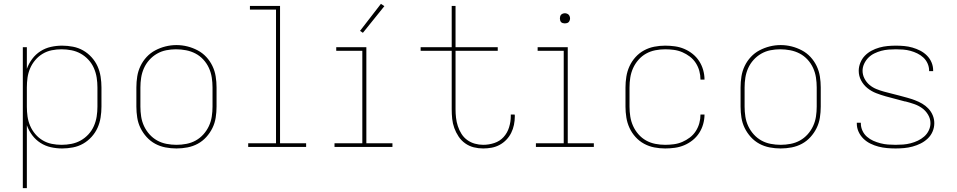

<svg xmlns="http://www.w3.org/2000/svg" viewBox="-20 -766 4990 1001"><path d="M99 215V-520H120V-407Q130 -435 148 -459Q166 -483 191 -499Q216 -515 245 -521.5Q274 -528 304 -528Q332 -528 360.5 -522.5Q389 -517 413.5 -503Q438 -489 457.5 -467.5Q477 -446 488.5 -420.5Q500 -395 504.5 -366.5Q509 -338 509 -310V-210Q509 -182 504.5 -153.5Q500 -125 488.5 -99.5Q477 -74 457.5 -52.5Q438 -31 413.5 -17Q389 -3 360.5 2.5Q332 8 304 8Q274 8 245 1.5Q216 -5 191 -21Q166 -37 148 -61Q130 -85 120 -113V215ZM301 -11Q327 -11 352.5 -16Q378 -21 400.5 -33.5Q423 -46 441 -65.5Q459 -85 469.5 -109Q480 -133 484 -158.5Q488 -184 488 -210V-310Q488 -336 484 -361.5Q480 -387 469.5 -411Q459 -435 441 -454.5Q423 -474 400.5 -486.5Q378 -499 352.5 -504Q327 -509 301 -509Q275 -509 250 -504Q225 -499 203 -486Q181 -473 164 -453Q147 -433 137 -409.5Q127 -386 123.5 -361Q120 -336 120 -310V-210Q120 -184 123.5 -159Q127 -134 137 -110.5Q147 -87 164 -67Q181 -47 203 -34Q225 -21 250 -16Q275 -11 301 -11Z M900 8Q871 8 842.5 2.5Q814 -3 789 -16.5Q764 -30 744.5 -51.5Q725 -73 712.5 -98.5Q700 -124 695.5 -152.5Q691 -181 691 -210V-310Q691 -339 695.5 -367.5Q700 -396 712.5 -422Q725 -448 744.5 -469Q764 -490 789.5 -503.5Q815 -517 843 -524Q871 -531 900 -531Q929 -531 957 -524Q985 -517 1010.5 -503.5Q1036 -490 1055.5 -469Q1075 -448 1087.5 -422Q1100 -396 1104.5 -367.5Q1109 -339 1109 -310V-210Q1109 -181 1104.5 -152.5Q1100 -124 1087.5 -98.5Q1075 -73 1055.5 -51.5Q1036 -30 1011 -16.5Q986 -3 957.5 2.5Q929 8 900 8ZM900 -11Q926 -11 952 -16Q978 -21 1000.5 -33.5Q1023 -46 1040.5 -65.5Q1058 -85 1069 -108.5Q1080 -132 1084 -158Q1088 -184 1088 -210V-310Q1088 -336 1084 -362Q1080 -388 1069 -412Q1058 -436 1040 -455.5Q1022 -475 999 -487Q976 -499 950 -504Q924 -509 897 -509Q872 -509 846.5 -504Q821 -499 798.5 -486Q776 -473 758.5 -453.5Q741 -434 730.5 -410.5Q720 -387 716 -361.5Q712 -336 712 -310V-210Q712 -184 716 -158Q720 -132 731 -108.5Q742 -85 759.5 -65.5Q777 -46 799.5 -33.5Q822 -21 848 -16Q874 -11 900 -11Z M1274 0V-19H1419V-716H1283V-735H1440V-19H1576V0Z M1724 0V-19H1869V-501H1733V-520H1890V-19H2026V0ZM1872 -595 1857 -605 1966 -746 1984 -734Z M2499 8Q2474 8 2450 2Q2426 -4 2405.5 -18.5Q2385 -33 2371 -54Q2357 -75 2348.5 -98.5Q2340 -122 2337.5 -146.5Q2335 -171 2335 -196V-501H2173V-520H2335V-735H2355V-520H2575V-501H2355V-196Q2355 -174 2357.5 -152Q2360 -130 2367 -108.5Q2374 -87 2386 -68Q2398 -49 2416 -36Q2434 -23 2455.5 -17Q2477 -11 2499 -11Q2529 -11 2557.5 -20.5Q2586 -30 2605.5 -51.5Q2625 -73 2634 -102Q2643 -131 2643 -160Q2643 -162 2643 -164Q2643 -166 2643 -169H2663Q2664 -166 2664 -163.5Q2664 -161 2664 -159Q2664 -137 2659.5 -115Q2655 -93 2645 -73Q2635 -53 2619.5 -37Q2604 -21 2584.5 -10.5Q2565 0 2543 4Q2521 8 2499 8Z M2774 0V-19H2919V-501H2783V-520H2940V-19H3076V0ZM2925 -644Q2920 -644 2914.5 -645.5Q2909 -647 2905.5 -650.5Q2902 -654 2900.5 -659.5Q2899 -665 2899 -670Q2899 -675 2900.5 -680.5Q2902 -686 2905.5 -689.5Q2909 -693 2914.5 -695Q2920 -697 2925 -697Q2930 -697 2935.5 -695Q2941 -693 2944.5 -689.5Q2948 -686 2950 -680.5Q2952 -675 2952 -670Q2952 -665 2950 -659.5Q2948 -654 2944.5 -650.5Q2941 -647 2935.5 -645.5Q2930 -644 2925 -644Z M3448 8Q3419 8 3391 2.5Q3363 -3 3338 -16.5Q3313 -30 3293.5 -51.5Q3274 -73 3262 -99Q3250 -125 3245.5 -153.5Q3241 -182 3241 -210V-310Q3241 -338 3245.5 -366.5Q3250 -395 3262 -421Q3274 -447 3293.5 -468.5Q3313 -490 3338 -503.5Q3363 -517 3391 -522.5Q3419 -528 3448 -528Q3473 -528 3498.5 -524.5Q3524 -521 3547.5 -511Q3571 -501 3591 -485Q3611 -469 3625 -447.5Q3639 -426 3646 -401Q3653 -376 3653 -351H3632Q3632 -374 3626 -396Q3620 -418 3607.5 -437.5Q3595 -457 3576.5 -471Q3558 -485 3537 -494Q3516 -503 3493 -506Q3470 -509 3448 -509Q3422 -509 3396.5 -504Q3371 -499 3348.5 -486.5Q3326 -474 3308.5 -454Q3291 -434 3280.5 -410.5Q3270 -387 3266 -361.5Q3262 -336 3262 -310V-210Q3262 -184 3266 -158.5Q3270 -133 3280.5 -109.5Q3291 -86 3308.5 -66Q3326 -46 3348.5 -33.5Q3371 -21 3396.5 -16Q3422 -11 3448 -11Q3470 -11 3493 -14Q3516 -17 3537 -26Q3558 -35 3576.5 -49Q3595 -63 3607.5 -82.5Q3620 -102 3626 -124Q3632 -146 3632 -169H3653Q3653 -144 3646 -119Q3639 -94 3625 -72.5Q3611 -51 3591 -35Q3571 -19 3547.5 -9Q3524 1 3498.5 4.5Q3473 8 3448 8Z M4050 8Q4021 8 3992.5 2.5Q3964 -3 3939 -16.5Q3914 -30 3894.5 -51.5Q3875 -73 3862.5 -98.5Q3850 -124 3845.5 -152.5Q3841 -181 3841 -210V-310Q3841 -339 3845.5 -367.5Q3850 -396 3862.5 -422Q3875 -448 3894.5 -469Q3914 -490 3939.5 -503.5Q3965 -517 3993 -524Q4021 -531 4050 -531Q4079 -531 4107 -524Q4135 -517 4160.5 -503.5Q4186 -490 4205.5 -469Q4225 -448 4237.5 -422Q4250 -396 4254.5 -367.5Q4259 -339 4259 -310V-210Q4259 -181 4254.5 -152.5Q4250 -124 4237.5 -98.5Q4225 -73 4205.5 -51.5Q4186 -30 4161 -16.5Q4136 -3 4107.5 2.5Q4079 8 4050 8ZM4050 -11Q4076 -11 4102 -16Q4128 -21 4150.5 -33.5Q4173 -46 4190.5 -65.5Q4208 -85 4219 -108.5Q4230 -132 4234 -158Q4238 -184 4238 -210V-310Q4238 -336 4234 -362Q4230 -388 4219 -412Q4208 -436 4190 -455.5Q4172 -475 4149 -487Q4126 -499 4100 -504Q4074 -509 4047 -509Q4022 -509 3996.5 -504Q3971 -499 3948.5 -486Q3926 -473 3908.5 -453.5Q3891 -434 3880.5 -410.5Q3870 -387 3866 -361.5Q3862 -336 3862 -310V-210Q3862 -184 3866 -158Q3870 -132 3881 -108.5Q3892 -85 3909.5 -65.5Q3927 -46 3949.5 -33.5Q3972 -21 3998 -16Q4024 -11 4050 -11Z M4649 8Q4627 8 4604.5 6Q4582 4 4560.5 -1.5Q4539 -7 4518.5 -17Q4498 -27 4482 -42.5Q4466 -58 4456.5 -78.5Q4447 -99 4447 -122Q4447 -123 4447 -124Q4447 -125 4447 -126H4468Q4468 -125 4468 -124Q4468 -123 4468 -123Q4468 -103 4476.5 -84.5Q4485 -66 4500 -53Q4515 -40 4533 -32Q4551 -24 4570.5 -19Q4590 -14 4609.5 -12.5Q4629 -11 4649 -11Q4669 -11 4688.5 -12.5Q4708 -14 4727.5 -19Q4747 -24 4765 -32.5Q4783 -41 4798 -54Q4813 -67 4822 -85.5Q4831 -104 4831 -124Q4831 -147 4818.5 -168Q4806 -189 4787 -202.5Q4768 -216 4746 -223.5Q4724 -231 4701 -237H4700H4698Q4673 -244 4647.5 -250.5Q4622 -257 4597 -264Q4572 -271 4547.5 -280.5Q4523 -290 4502.5 -306.5Q4482 -323 4469.5 -346.5Q4457 -370 4457 -397Q4457 -418 4465.5 -439Q4474 -460 4489 -475.5Q4504 -491 4523.5 -501.5Q4543 -512 4564.5 -518Q4586 -524 4607.5 -526Q4629 -528 4651 -528Q4673 -528 4694.5 -526Q4716 -524 4737 -518Q4758 -512 4777.5 -502Q4797 -492 4812.5 -476.5Q4828 -461 4836.5 -441Q4845 -421 4845 -399Q4845 -398 4845 -397Q4845 -396 4845 -395H4824Q4824 -396 4824 -396.5Q4824 -397 4824 -398Q4824 -417 4816 -435Q4808 -453 4794 -466Q4780 -479 4762.5 -487.5Q4745 -496 4726.5 -501Q4708 -506 4689 -507.5Q4670 -509 4651 -509Q4632 -509 4612.5 -507.5Q4593 -506 4574.5 -501Q4556 -496 4538.5 -487.5Q4521 -479 4507.5 -465.5Q4494 -452 4485.5 -434Q4477 -416 4477 -397Q4477 -376 4487 -356.5Q4497 -337 4513 -323.5Q4529 -310 4548.5 -302Q4568 -294 4588 -288.5Q4608 -283 4628.5 -278Q4649 -273 4669.5 -267.5Q4690 -262 4710 -256.5Q4730 -251 4750 -243.5Q4770 -236 4788 -225.5Q4806 -215 4820.5 -199.5Q4835 -184 4843 -164.5Q4851 -145 4851 -124Q4851 -101 4842 -80Q4833 -59 4816.5 -43.5Q4800 -28 4780 -18Q4760 -8 4738 -2Q4716 4 4693.5 6Q4671 8 4649 8Z"/></svg>

Font: Zed Sans Thin Extended
Style: Regular
Weight: 100
Width: 7
Designer: Belleve Invis
Foundry: Belleve Invis
Version: Version 1.0.0; ttfautohint (v1.8.4)